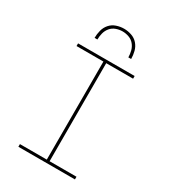

<svg xmlns="http://www.w3.org/2000/svg" viewBox="-226 -1068 1052 1182"><g transform="rotate(30 300.0 -477.5)"><path d="M99 0V-19H290V-716H99V-735H501V-716H310V-19H501V0ZM170 -815Q170 -842 177 -869Q184 -896 202 -916.5Q220 -937 246.5 -946Q273 -955 300 -955Q327 -955 353.5 -946Q380 -937 398 -916.5Q416 -896 423 -869Q430 -842 430 -815H410Q410 -838 404 -861Q398 -884 383 -902Q368 -920 345.5 -928Q323 -936 300 -936Q277 -936 254.5 -928Q232 -920 217 -902Q202 -884 196 -861Q190 -838 190 -815Z"/></g></svg>

Font: Iosevka Slab Thin Extended
Style: Regular
Weight: 100
Width: 7
Monospace: yes
Designer: Belleve Invis
Foundry: Belleve Invis
Version: Version 11.1.1; ttfautohint (v1.8.3)